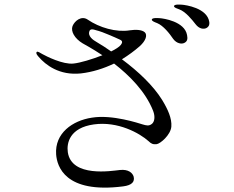

<svg xmlns="http://www.w3.org/2000/svg" viewBox="-20 -836 1040 855"><path d="M912 -738C903 -801 805 -814 791 -815C777 -816 756 -817 755 -809C754 -802 769 -798 779 -794C806 -784 834 -750 851 -728C867 -707 887 -705 899 -711C906 -715 914 -721 912 -738ZM523 -572C552 -590 578 -609 602 -630C630 -655 637 -680 625 -692C612 -704 584 -705 558 -701C498 -691 422 -713 370 -749C343 -767 313 -744 303 -720C294 -696 313 -664 348 -643C353 -640 389 -621 436 -590C390 -572 337 -556 307 -553C260 -548 187 -585 169 -595C159 -600 147 -610 143 -604C139 -598 146 -590 152 -583C183 -547 244 -499 340 -509C392 -515 442 -531 488 -553C555 -501 628 -429 662 -342C672 -316 668 -293 656 -284C643 -274 632 -277 615 -282C598 -287 480 -327 389 -312C303 -299 223 -243 230 -148C234 -96 269 27 528 -6C568 -11 581 -27 575 -50C570 -66 552 -83 514 -79C477 -75 299 -45 282 -158C276 -200 291 -267 398 -282C505 -297 602 -243 642 -207C652 -197 661 -192 677 -194C693 -195 740 -235 743 -272C746 -309 727 -350 702 -391C663 -454 597 -517 523 -572ZM692 -755C678 -756 658 -757 656 -749C655 -742 670 -737 680 -733C707 -722 735 -687 751 -663C767 -641 790 -639 801 -645C813 -651 817 -661 813 -680C802 -741 707 -754 692 -755ZM410 -649C396 -657 368 -675 379 -699C385 -713 411 -699 420 -698C430 -696 490 -671 515 -659C528 -653 524 -644 518 -636C511 -627 495 -617 475 -607C454 -622 432 -636 410 -649Z"/></svg>

Font: Shippori Mincho
Style: Regular
Weight: 400
Designer: Bonji Tadano  Ryoko NISHIZUKA  (kana & ideographs); Frank Grießhammer (Latin, Greek & Cyrillic); Wenlong ZHANG  (bopomof
Foundry: Adobe Systems Incorporated
Version: Version 1.003;PS 1.001;hotconv 16.6.54;makeotf.lib2.5.65590